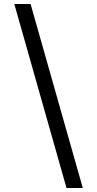

<svg xmlns="http://www.w3.org/2000/svg" viewBox="-20 -812 489 967"><path d="M52 -792H134L397 135H315Z"/></svg>

Font: ltelugu25
Style: Book
Weight: 400
Designer: Jelle Bosma - Monotype Design Team
Foundry: Monotype Imaging Inc.
Version: Version 2.003